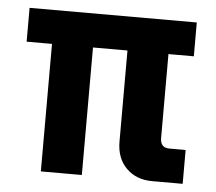

<svg xmlns="http://www.w3.org/2000/svg" viewBox="-42 -542 662 588"><g transform="rotate(5 289.0 -248.0)"><path d="M230 0H104V-392H26V-496H540V-392H462V-134Q462 -104 490 -104H540V0H446Q397 0 366.5 -30.5Q336 -61 336 -112V-392H230Z"/></g></svg>

Font: Space Grotesk Variable Light
Style: Regular
Weight: 300
Designer: Florian Karsten
Foundry: Florian Karsten
Version: Version 2.000